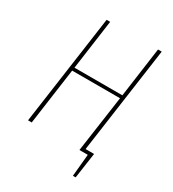

<svg xmlns="http://www.w3.org/2000/svg" viewBox="-196 -789 934 1035"><g transform="rotate(30 271.0 -271.5)"><path d="M502 -681 409 -21H462L439 138H422L435 0H383L433 -351H135L86 0H63L159 -681H181L138 -371H436L479 -681Z"/></g></svg>

Font: Fira Sans Extra Condensed Thin
Style: Italic
Weight: 250
Width: 3
Italic angle: -8°
Designer: Carrois Corporate & Edenspiekermann AG
Foundry: Carrois Corporate GbR & Edenspiekermann AG
Version: Version 4.203